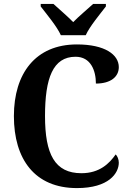

<svg xmlns="http://www.w3.org/2000/svg" viewBox="-20 -951 665 981"><path d="M291 -771H418C438 -816 492 -880 521 -918V-931H456C430 -907 382 -867 354 -838C326 -867 279 -907 253 -931H188V-918C217 -880 271 -816 291 -771ZM373 10C536 10 587 -66 587 -120C587 -136 580 -154 571 -162C539 -116 489 -66 396 -66C260 -66 210 -163 210 -358C210 -551 250 -661 366 -661C444 -661 470 -590 470 -524C546 -524 587 -559 587 -608C587 -672 516 -724 373 -724C161 -724 51 -575 51 -358C51 -137 158 10 373 10Z"/></svg>

Font: Noto Serif Bengali SemiCondensed
Style: Bold
Weight: 700
Width: 4
Designer: Juan Bruce, Universal Thirst, Indian Type Foundry and the Monotype Design Team.
Foundry: Monotype Imaging Inc.
Version: Version 2.003